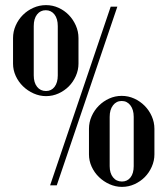

<svg xmlns="http://www.w3.org/2000/svg" viewBox="-20 -725 655 751"><path d="M31 -476V-576Q31 -602 41.5 -625.5Q52 -649 69.5 -666.5Q87 -684 110.5 -694.5Q134 -705 160 -705Q186 -705 209 -694.5Q232 -684 249 -666.5Q266 -649 276.5 -625.5Q287 -602 287 -576V-476Q287 -451 276.5 -427.5Q266 -404 249 -387Q232 -370 209 -359.5Q186 -349 160 -349Q135 -349 111.5 -359.5Q88 -370 70 -387.5Q52 -405 41.5 -428Q31 -451 31 -476ZM176 0 413 -699H439L202 0ZM112 -623V-430Q112 -402 125 -385.5Q138 -369 160 -369Q181 -369 193.5 -385.5Q206 -402 206 -430V-623Q206 -652 193 -668.5Q180 -685 159 -685Q138 -685 125 -668.5Q112 -652 112 -623ZM328 -121V-221Q328 -247 338.5 -270.5Q349 -294 366.5 -311.5Q384 -329 407 -339.5Q430 -350 456 -350Q482 -350 505 -339.5Q528 -329 545.5 -311.5Q563 -294 573.5 -270.5Q584 -247 584 -221V-121Q584 -96 573.5 -72.5Q563 -49 546 -32Q529 -15 506 -4.5Q483 6 457 6Q432 6 408.5 -4.5Q385 -15 367 -32.5Q349 -50 338.5 -73Q328 -96 328 -121ZM409 -268V-75Q409 -48 422 -31.5Q435 -15 457 -15Q478 -15 490.5 -31Q503 -47 503 -75V-268Q503 -296 490 -313Q477 -330 456 -330Q435 -330 422 -313Q409 -296 409 -268Z"/></svg>

Font: Moniqa SemBd Narrow Heading
Style: Regular
Weight: 600
Width: 4
Designer: Rajesh Rajput
Foundry: Rajesh Rajput
Version: Version 1.000